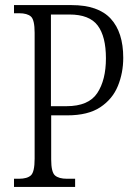

<svg xmlns="http://www.w3.org/2000/svg" viewBox="-20 -734 538 754"><path d="M35 0V-32H54Q87 -32 101.5 -45.5Q116 -59 116 -111V-605Q116 -656 101.5 -669Q87 -682 55 -682H35V-714H261Q366 -714 415 -660.5Q464 -607 464 -507Q464 -448 443 -396.5Q422 -345 374 -313Q326 -281 244 -281H181V-108Q181 -58 196 -45Q211 -32 243 -32H275V0ZM241 -317Q328 -317 362 -368.5Q396 -420 396 -505Q396 -591 363.5 -634Q331 -677 253 -677H180V-317Z"/></svg>

Font: Noto Serif Tamil Condensed Light
Style: Regular
Weight: 300
Width: 3
Designer: Indian Type Foundry, Tom Grace, and the Monotype Design Team
Foundry: Monotype Imaging Inc.
Version: Version 2.004; ttfautohint (v1.8.4.7-5d5b)